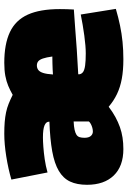

<svg xmlns="http://www.w3.org/2000/svg" viewBox="134 -734 610 919"><g transform="rotate(-90 439.5 -275.0)"><path d="M185 10Q103 10 58.5 -36Q14 -82 14 -164Q14 -212 29.5 -245Q45 -278 80.5 -299Q116 -320 174 -330.5Q232 -341 316 -344V-346Q316 -360 298 -367.5Q280 -375 241 -375Q223 -375 195.5 -373Q168 -371 136.5 -366.5Q105 -362 73 -353L39 -526Q90 -541 149.5 -550.5Q209 -560 258 -560Q290 -560 314.5 -558Q339 -556 360.5 -551.5Q382 -547 402 -539Q422 -531 444 -520H445Q466 -532 487.5 -541Q509 -550 535.5 -555Q562 -560 598 -560Q688 -560 745 -533Q802 -506 828.5 -447.5Q855 -389 855 -294Q855 -280 854.5 -261Q854 -242 853 -227Q818 -225 768.5 -221Q719 -217 661.5 -213Q604 -209 543 -206Q543 -205 543 -203.5Q543 -202 543 -200Q545 -189 554.5 -182.5Q564 -176 585.5 -173Q607 -170 643 -170Q677 -170 728.5 -177Q780 -184 829 -194L856 -26Q815 -14 776.5 -6Q738 2 698.5 6Q659 10 615 10Q562 10 521.5 2.5Q481 -5 448.5 -20.5Q416 -36 388 -60H387Q362 -41 338 -28Q314 -15 290 -6.5Q266 2 240 6Q214 10 185 10ZM269 -136Q277 -136 286.5 -138.5Q296 -141 304.5 -145.5Q313 -150 317 -155Q317 -165 317 -176Q317 -187 317 -197Q317 -205 317 -213Q317 -221 317 -228Q293 -227 277.5 -223.5Q262 -220 253.5 -214.5Q245 -209 242 -199.5Q239 -190 239 -176Q239 -156 247.5 -146Q256 -136 269 -136ZM542 -327Q553 -328 566 -328.5Q579 -329 595 -329.5Q611 -330 628 -330Q624 -359 618.5 -375Q613 -391 605 -397.5Q597 -404 585 -404Q573 -404 564 -397.5Q555 -391 549.5 -374.5Q544 -358 542 -327Z"/></g></svg>

Font: Georama ExtraCondensed Thin Black
Style: Regular
Weight: 900
Version: Version 1.001